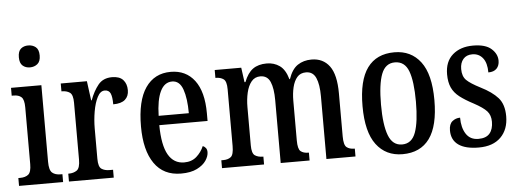

<svg xmlns="http://www.w3.org/2000/svg" viewBox="-50 -897 2822 1046"><g transform="rotate(-5 1361.0 -374.0)"><path d="M132 -638Q108 -638 92 -652Q76 -666 76 -698Q76 -731 92 -744.5Q108 -758 132 -758Q156 -758 173 -744.5Q190 -731 190 -698Q190 -666 173 -652Q156 -638 132 -638ZM16 0V-43H26Q54 -43 70.5 -56Q87 -69 87 -113V-423Q87 -466 72 -479.5Q57 -493 30 -493H19V-536H185V-117Q185 -71 201.5 -57Q218 -43 247 -43H257V0Z M289 0V-43H292Q318 -43 336 -55.5Q354 -68 354 -115V-425Q354 -469 337 -481Q320 -493 294 -493H291V-536H434L448 -430H451Q469 -479 496 -512.5Q523 -546 572 -546Q613 -546 632.5 -524.5Q652 -503 652 -468Q652 -435 631 -416.5Q610 -398 566 -398Q566 -439 557.5 -458Q549 -477 526 -477Q502 -477 486 -446Q470 -415 462 -368.5Q454 -322 454 -276V-110Q454 -66 471 -54.5Q488 -43 514 -43H534V0Z M902 10Q806 10 756 -62Q706 -134 706 -264Q706 -405 755 -476Q804 -547 893 -547Q976 -547 1023 -485Q1070 -423 1070 -305V-263H806Q807 -153 837 -101Q867 -49 924 -49Q965 -49 991.5 -72.5Q1018 -96 1032 -129Q1042 -125 1048.5 -116.5Q1055 -108 1055 -94Q1055 -72 1039 -48Q1023 -24 989 -7Q955 10 902 10ZM972 -314Q972 -395 954.5 -444.5Q937 -494 896 -494Q854 -494 831.5 -447.5Q809 -401 807 -314Z M1126 0V-43H1136Q1163 -43 1178.5 -55.5Q1194 -68 1194 -115V-425Q1194 -469 1177.5 -481Q1161 -493 1135 -493H1133V-536H1278L1289 -456H1294Q1313 -505 1342.5 -526Q1372 -547 1418 -547Q1458 -547 1488.5 -525.5Q1519 -504 1534 -451H1537Q1555 -504 1587 -525.5Q1619 -547 1663 -547Q1726 -547 1761 -500Q1796 -453 1796 -350V-115Q1796 -68 1811.5 -55.5Q1827 -43 1854 -43H1856V0H1697V-343Q1697 -408 1681 -444Q1665 -480 1627 -480Q1596 -480 1578.5 -459.5Q1561 -439 1553 -405.5Q1545 -372 1545 -332V-115Q1545 -68 1560 -55.5Q1575 -43 1602 -43H1605V0H1447V-343Q1447 -408 1431.5 -444Q1416 -480 1377 -480Q1347 -480 1328.5 -457.5Q1310 -435 1301.5 -398Q1293 -361 1293 -319V-110Q1293 -66 1310 -54.5Q1327 -43 1354 -43H1356V0Z M2113 10Q2022 10 1970 -59Q1918 -128 1918 -269Q1918 -410 1968 -478.5Q2018 -547 2116 -547Q2207 -547 2259 -478.5Q2311 -410 2311 -269Q2311 -128 2261 -59Q2211 10 2113 10ZM2115 -43Q2168 -43 2189 -100.5Q2210 -158 2210 -269Q2210 -380 2189 -436Q2168 -492 2114 -492Q2062 -492 2040.5 -436Q2019 -380 2019 -269Q2019 -158 2041 -100.5Q2063 -43 2115 -43Z M2530 10Q2457 10 2419 -17Q2381 -44 2381 -96Q2381 -131 2399.5 -146Q2418 -161 2442 -161Q2442 -106 2464.5 -71.5Q2487 -37 2532 -37Q2574 -37 2593.5 -60Q2613 -83 2613 -124Q2613 -160 2593 -182Q2573 -204 2523 -231Q2477 -255 2448 -277.5Q2419 -300 2405.5 -329.5Q2392 -359 2392 -402Q2392 -472 2434.5 -509Q2477 -546 2546 -546Q2614 -546 2646 -517.5Q2678 -489 2678 -452Q2678 -425 2662.5 -409Q2647 -393 2617 -393Q2617 -445 2595.5 -472Q2574 -499 2538 -499Q2506 -499 2488.5 -478.5Q2471 -458 2471 -424Q2471 -384 2492.5 -363Q2514 -342 2567 -315Q2629 -284 2661 -248Q2693 -212 2693 -147Q2693 -75 2650.5 -32.5Q2608 10 2530 10Z"/></g></svg>

Font: Noto Serif Myanmar ExtraCondensed Medium
Style: Regular
Weight: 500
Width: 2
Designer: Ben Mitchell and the Monotype Design Team
Foundry: Monotype Imaging Inc.
Version: Version 2.106; ttfautohint (v1.8.4.7-5d5b)